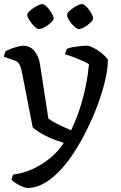

<svg xmlns="http://www.w3.org/2000/svg" viewBox="-25 -725 594 945"><path d="M110 200Q100 200 84 193Q68 186 53 177Q38 168 32 160Q34 149 36 143.5Q38 138 41 134Q89 128 135.5 107Q182 86 222 53Q262 20 289 -22Q254 -32 222 -46Q190 -60 167 -75Q144 -90 136 -98L84 -364Q81 -383 74 -401.5Q67 -420 48 -427L-5 -445Q-5 -457 -1 -464Q3 -471 4 -474Q15 -480 31.5 -486Q48 -492 64 -496Q80 -500 88 -500Q123 -500 144.5 -474Q166 -448 172 -408L213 -142Q220 -136 237.5 -125.5Q255 -115 279 -104Q303 -93 325 -84Q342 -119 355.5 -155.5Q369 -192 379 -227.5Q389 -263 396 -296.5Q403 -330 407 -359Q411 -388 413 -409Q400 -418 377.5 -427.5Q355 -437 332.5 -445.5Q310 -454 295 -458Q297 -466 300 -473.5Q303 -481 306 -485Q316 -490 333 -493Q350 -496 369 -498Q388 -500 402 -500Q414 -500 431.5 -491.5Q449 -483 466 -470.5Q483 -458 494.5 -446Q506 -434 506 -428Q506 -391 495 -340.5Q484 -290 463.5 -230.5Q443 -171 414 -110Q385 -48 350.5 8Q316 64 277 107Q238 150 196 175Q154 200 110 200ZM362 -582Q356 -582 346 -590Q336 -598 326.5 -609.5Q317 -621 311 -632.5Q305 -644 305 -651Q305 -659 313.5 -668Q322 -677 334.5 -685.5Q347 -694 359.5 -699.5Q372 -705 378 -705Q386 -705 395 -697Q404 -689 413 -677Q422 -665 427.5 -653.5Q433 -642 433 -634Q433 -626 420 -613.5Q407 -601 390.5 -591.5Q374 -582 362 -582ZM167 -582Q160 -582 150.5 -589.5Q141 -597 131.5 -609Q122 -621 115.5 -632.5Q109 -644 109 -651Q109 -659 118 -668Q127 -677 139.5 -685.5Q152 -694 164.5 -699.5Q177 -705 184 -705Q190 -705 199.5 -697Q209 -689 218 -677Q227 -665 233 -653.5Q239 -642 239 -634Q239 -626 225.5 -613.5Q212 -601 195 -591.5Q178 -582 167 -582Z"/></svg>

Font: Texturina Medium 12pt
Style: Regular
Weight: 400
Version: Version 1.002